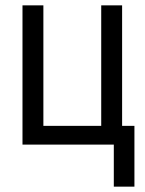

<svg xmlns="http://www.w3.org/2000/svg" viewBox="-20 -540 540 717"><path d="M405 157V0H64V-520H142V-70H358V-520H436V-70H482V157Z"/></svg>

Font: Iosevka Algr
Style: Regular
Weight: 400
Monospace: yes
Designer: Belleve Invis
Foundry: Belleve Invis
Version: Version 26.0.2; ttfautohint (v1.8.3)